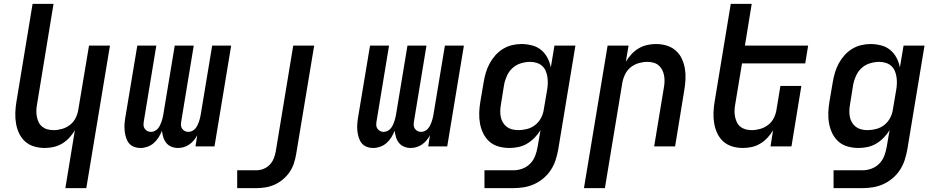

<svg xmlns="http://www.w3.org/2000/svg" viewBox="-20 -755 4840 990"><path d="M317 215 366 -83Q354 -63 337.5 -45Q321 -27 300 -14.5Q279 -2 256 3Q233 8 211 8Q182 8 155.5 0Q129 -8 109.5 -25.5Q90 -43 78.5 -67.5Q67 -92 62.5 -119Q58 -146 59 -174.5Q60 -203 65 -232L148 -735H256L171 -217Q168 -201 167.5 -185Q167 -169 170 -153.5Q173 -138 179.5 -124.5Q186 -111 198 -101.5Q210 -92 225 -88Q240 -84 257 -84Q278 -84 300.5 -90.5Q323 -97 341.5 -111.5Q360 -126 370.5 -147.5Q381 -169 384 -191L439 -520H547L425 215Z M705 8Q687 8 671 2Q655 -4 645 -16.5Q635 -29 630 -45Q625 -61 623 -78Q621 -95 622 -112.5Q623 -130 626 -148L688 -520H786L722 -132Q720 -121 720 -111Q720 -101 725.5 -92.5Q731 -84 739.5 -79.5Q748 -75 758 -75Q768 -75 777.5 -79.5Q787 -84 793.5 -91.5Q800 -99 804.5 -108Q809 -117 812.5 -126.5Q816 -136 818 -145Q820 -154 822 -164L881 -520H979L915 -132Q913 -121 913 -111Q913 -101 918.5 -92.5Q924 -84 932.5 -79.5Q941 -75 951 -75Q961 -75 970.5 -79.5Q980 -84 986.5 -91.5Q993 -99 997.5 -108Q1002 -117 1005.5 -126.5Q1009 -136 1011 -145Q1013 -154 1015 -164L1074 -520H1172L1086 0H988L997 -58Q990 -44 979.5 -31.5Q969 -19 956 -10Q943 -1 928 3.5Q913 8 898 8Q880 8 864 1.5Q848 -5 837.5 -18Q827 -31 822 -47Q817 -63 815 -81Q808 -63 798 -47Q788 -31 773.5 -18Q759 -5 740.5 1.5Q722 8 705 8Z M1203 215V123H1303Q1321 123 1339.5 115.5Q1358 108 1371.5 93.5Q1385 79 1392 61Q1399 43 1402 25L1492 -520H1600L1507 40Q1503 64 1495.5 87Q1488 110 1474 131Q1460 152 1440 169Q1420 186 1397 196.5Q1374 207 1350 211Q1326 215 1303 215Z M1905 8Q1887 8 1871 2Q1855 -4 1845 -16.5Q1835 -29 1830 -45Q1825 -61 1823 -78Q1821 -95 1822 -112.5Q1823 -130 1826 -148L1888 -520H1986L1922 -132Q1920 -121 1920 -111Q1920 -101 1925.5 -92.5Q1931 -84 1939.5 -79.5Q1948 -75 1958 -75Q1968 -75 1977.5 -79.5Q1987 -84 1993.5 -91.5Q2000 -99 2004.5 -108Q2009 -117 2012.5 -126.5Q2016 -136 2018 -145Q2020 -154 2022 -164L2081 -520H2179L2115 -132Q2113 -121 2113 -111Q2113 -101 2118.5 -92.5Q2124 -84 2132.5 -79.5Q2141 -75 2151 -75Q2161 -75 2170.5 -79.5Q2180 -84 2186.5 -91.5Q2193 -99 2197.5 -108Q2202 -117 2205.5 -126.5Q2209 -136 2211 -145Q2213 -154 2215 -164L2274 -520H2372L2286 0H2188L2197 -58Q2190 -44 2179.5 -31.5Q2169 -19 2156 -10Q2143 -1 2128 3.5Q2113 8 2098 8Q2080 8 2064 1.5Q2048 -5 2037.5 -18Q2027 -31 2022 -47Q2017 -63 2015 -81Q2008 -63 1998 -47Q1988 -31 1973.5 -18Q1959 -5 1940.5 1.5Q1922 8 1905 8Z M2628 215H2478V123H2628Q2651 123 2674 114.5Q2697 106 2714 88.5Q2731 71 2739.5 48.5Q2748 26 2752 3L2767 -84Q2754 -63 2736.5 -45Q2719 -27 2698 -14.5Q2677 -2 2653.5 3Q2630 8 2607 8Q2578 8 2551 0.5Q2524 -7 2504 -24.5Q2484 -42 2472 -66.5Q2460 -91 2455 -118Q2450 -145 2451 -174Q2452 -203 2457 -232L2474 -332Q2478 -356 2485 -380Q2492 -404 2504 -426.5Q2516 -449 2533.5 -469Q2551 -489 2573 -502.5Q2595 -516 2619.5 -522Q2644 -528 2668 -528Q2696 -528 2723 -521Q2750 -514 2770 -497.5Q2790 -481 2802.5 -457.5Q2815 -434 2820 -407L2839 -520H2947L2858 18Q2853 45 2844.5 71Q2836 97 2820.5 121Q2805 145 2782.5 164Q2760 183 2734.5 194.5Q2709 206 2682 210.5Q2655 215 2628 215ZM2653 -84Q2675 -84 2698 -90Q2721 -96 2739.5 -110.5Q2758 -125 2769.5 -146.5Q2781 -168 2784 -191L2801 -291Q2804 -308 2804.5 -325Q2805 -342 2802.5 -358.5Q2800 -375 2793.5 -390Q2787 -405 2775 -415.5Q2763 -426 2747 -431Q2731 -436 2713 -436Q2690 -436 2665.5 -428.5Q2641 -421 2622.5 -404Q2604 -387 2593.5 -363.5Q2583 -340 2579 -317L2563 -217Q2560 -201 2559.5 -184.5Q2559 -168 2562 -152.5Q2565 -137 2573 -123.5Q2581 -110 2593 -101Q2605 -92 2620.5 -88Q2636 -84 2653 -84Z M2991 215 3113 -520H3221L3207 -437Q3219 -457 3235.5 -475Q3252 -493 3273 -505.5Q3294 -518 3317 -523Q3340 -528 3362 -528Q3391 -528 3417.5 -520Q3444 -512 3464 -494.5Q3484 -477 3495.5 -452.5Q3507 -428 3511.5 -401Q3516 -374 3514.5 -345.5Q3513 -317 3508 -288L3461 0H3353L3403 -303Q3406 -319 3406.5 -335Q3407 -351 3404 -366.5Q3401 -382 3394 -395.5Q3387 -409 3375.5 -418.5Q3364 -428 3349 -432Q3334 -436 3317 -436Q3296 -436 3273.5 -429.5Q3251 -423 3232.5 -408.5Q3214 -394 3203.5 -372.5Q3193 -351 3189 -329L3099 215Z M3811 8Q3782 8 3755.5 0Q3729 -8 3709.5 -25.5Q3690 -43 3678.5 -67.5Q3667 -92 3662.5 -119Q3658 -146 3659 -174.5Q3660 -203 3665 -232L3748 -735H3856L3821 -520H4147L4132 -428H3806L3771 -217Q3768 -201 3767.5 -185Q3767 -169 3770 -153.5Q3773 -138 3779.5 -124.5Q3786 -111 3798 -101.5Q3810 -92 3825 -88Q3840 -84 3857 -84Q3878 -84 3900.5 -90.5Q3923 -97 3941.5 -111.5Q3960 -126 3970.5 -147.5Q3981 -169 3984 -191L4004 -312H4112L4061 0H3953L3966 -83Q3954 -63 3937.5 -45Q3921 -27 3900 -14.5Q3879 -2 3856 3Q3833 8 3811 8Z M4428 215H4278V123H4428Q4451 123 4474 114.5Q4497 106 4514 88.5Q4531 71 4539.5 48.5Q4548 26 4552 3L4567 -84Q4554 -63 4536.5 -45Q4519 -27 4498 -14.5Q4477 -2 4453.5 3Q4430 8 4407 8Q4378 8 4351 0.5Q4324 -7 4304 -24.5Q4284 -42 4272 -66.5Q4260 -91 4255 -118Q4250 -145 4251 -174Q4252 -203 4257 -232L4274 -332Q4278 -356 4285 -380Q4292 -404 4304 -426.5Q4316 -449 4333.5 -469Q4351 -489 4373 -502.5Q4395 -516 4419.5 -522Q4444 -528 4468 -528Q4496 -528 4523 -521Q4550 -514 4570 -497.5Q4590 -481 4602.5 -457.5Q4615 -434 4620 -407L4639 -520H4747L4658 18Q4653 45 4644.5 71Q4636 97 4620.5 121Q4605 145 4582.5 164Q4560 183 4534.5 194.5Q4509 206 4482 210.5Q4455 215 4428 215ZM4453 -84Q4475 -84 4498 -90Q4521 -96 4539.5 -110.5Q4558 -125 4569.5 -146.5Q4581 -168 4584 -191L4601 -291Q4604 -308 4604.5 -325Q4605 -342 4602.5 -358.5Q4600 -375 4593.5 -390Q4587 -405 4575 -415.5Q4563 -426 4547 -431Q4531 -436 4513 -436Q4490 -436 4465.5 -428.5Q4441 -421 4422.5 -404Q4404 -387 4393.5 -363.5Q4383 -340 4379 -317L4363 -217Q4360 -201 4359.5 -184.5Q4359 -168 4362 -152.5Q4365 -137 4373 -123.5Q4381 -110 4393 -101Q4405 -92 4420.5 -88Q4436 -84 4453 -84Z"/></svg>

Font: Iosevka Semibold Extended
Style: Italic
Weight: 600
Width: 7
Italic angle: -9°
Monospace: yes
Designer: Belleve Invis
Foundry: Belleve Invis
Version: Version 32.5.0; ttfautohint (v1.8.4)